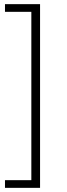

<svg xmlns="http://www.w3.org/2000/svg" viewBox="-20 -725 324 925"><path d="M4 180V143H131V-668H4V-705H173V180Z"/></svg>

Font: Mulish ExtraLight
Style: Regular
Weight: 200
Designer: Vernon Adams
Foundry: Vernon Adams
Version: Version 3.603